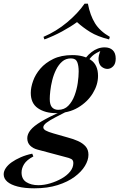

<svg xmlns="http://www.w3.org/2000/svg" viewBox="-118 -828 648 1042"><path d="M218 -225 250 -226Q213 -207 183 -191.5Q153 -176 135 -162.5Q117 -149 117 -137Q117 -127 130.5 -119.5Q144 -112 172 -104L249 -82Q280 -74 305.5 -62.5Q331 -51 346.5 -33.5Q362 -16 362 12Q362 41 343 72.5Q324 104 287 131.5Q250 159 195 176.5Q140 194 68 194Q16 194 -21.5 184.5Q-59 175 -78.5 158Q-98 141 -98 118Q-98 101 -86.5 84Q-75 67 -54.5 52.5Q-34 38 -5.5 25.5Q23 13 57 6L63 21Q27 40 13 62.5Q-1 85 -1 108Q-1 144 25 160.5Q51 177 90 177Q121 177 154.5 167Q188 157 217 140.5Q246 124 263 102.5Q280 81 280 57Q280 41 269 35Q258 29 236 24L86 -16Q62 -22 46 -37.5Q30 -53 30 -78Q30 -100 47.5 -122Q65 -144 106 -168.5Q147 -193 218 -225ZM267 -511Q239 -511 219.5 -494Q200 -477 186.5 -450Q173 -423 165.5 -392.5Q158 -362 155 -335Q152 -308 152 -291Q152 -259 164.5 -245.5Q177 -232 198 -232Q231 -232 252.5 -254Q274 -276 286.5 -309.5Q299 -343 304 -378Q309 -413 309 -440Q309 -472 301 -491.5Q293 -511 267 -511ZM275 -529Q336 -529 375 -502.5Q414 -476 414 -416Q414 -368 385.5 -321.5Q357 -275 306 -244.5Q255 -214 185 -214Q127 -214 88 -240.5Q49 -267 49 -324Q49 -353 61.5 -388.5Q74 -424 101 -455.5Q128 -487 171 -508Q214 -529 275 -529ZM349 -477 330 -484Q345 -519 378.5 -545Q412 -571 450 -571Q478 -571 494 -555.5Q510 -540 510 -510Q510 -482 496 -468Q482 -454 465 -454Q449 -454 434.5 -465Q420 -476 417 -500Q414 -524 430 -560L441 -557Q400 -541 382 -523.5Q364 -506 349 -477ZM300 -708Q266 -683 219 -657.5Q172 -632 123 -614L118 -628Q188 -658 246.5 -707Q305 -756 341 -808H359Q371 -745 397.5 -702Q424 -659 478 -628L474 -614Q411 -630 372 -654Q333 -678 300 -708Z"/></svg>

Font: Playfair Display Medium
Style: Italic
Weight: 500
Italic angle: -14°
Designer: Claus Eggers Sørensen
Foundry: Claus Eggers Sørensen
Version: Version 1.203